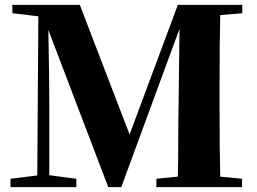

<svg xmlns="http://www.w3.org/2000/svg" viewBox="-20 -767 1054 787"><path d="M973.1 -712.9 882.8 -705.1Q879.9 -602.1 879.9 -395V-351.1Q879.9 -143.1 882.8 -43L972.2 -34.2V0H621.1V-34.2L709 -43Q710.4 -98.6 710.7 -195.3Q710.9 -292 711.9 -327.1L715.8 -648.9L477.1 0H423.8L178.2 -644Q182.1 -436 182.1 -347.2V-48.8L293 -34.2V0H22.9V-34.2L132.8 -47.9L137.2 -700.2L30.8 -712.9V-747.1H307.1L511.2 -215.8L709 -747.1H973.1Z"/></svg>

Font: Noto Serif JP Black
Style: Regular
Weight: 900
Designer: Ryoko NISHIZUKA  (kana & ideographs); Frank Grießhammer (Latin, Greek & Cyrillic); Wenlong ZHANG  (bopomofo); Sandoll Co
Foundry: Adobe Systems Incorporated
Version: Version 1.001;PS 1.001;hotconv 16.6.54;makeotf.lib2.5.65590